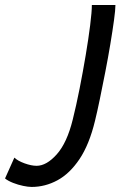

<svg xmlns="http://www.w3.org/2000/svg" viewBox="-180 -508 495 755"><path d="M181.2 -488.3H273.9Q273.9 -469.7 268.3 -428.7Q262.7 -387.7 253.9 -334.7Q245.1 -281.7 234.1 -225.3Q223.1 -168.9 212.6 -118.2Q202.1 -67.4 193.4 -32.2Q170.9 60.5 132.6 117.7Q94.2 174.8 45.9 200.9Q-2.4 227.1 -55.7 227.1Q-69.3 227.1 -89.1 222.9Q-108.9 218.8 -128.4 211.2Q-147.9 203.6 -160.2 193.8L-123.5 111.8Q-110.4 124.5 -83.5 134.3Q-56.6 144 -36.1 144Q2.9 144 43.2 98.9Q83.5 53.7 106 -37.6Q119.6 -91.8 132.8 -158.4Q146 -225.1 157 -290.8Q168 -356.4 174.6 -409.2Q181.2 -461.9 181.2 -488.3Z"/></svg>

Font: Andika
Style: Italic
Weight: 400
Italic angle: -14°
Designer: Victor Gaultney, Annie Olsen, Julie Remington, Don Collingsworth, Eric Hays, Becca Hirsbrunner
Foundry: SIL International
Version: Version 6.101